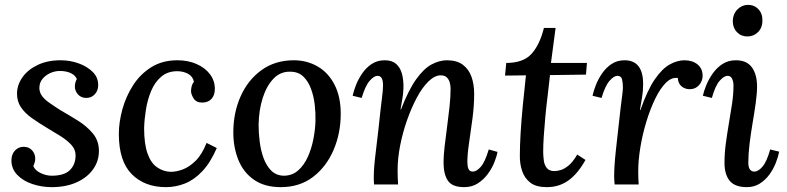

<svg xmlns="http://www.w3.org/2000/svg" viewBox="-20 -759 3238 790"><path d="M193 11Q151 11 112.5 -2Q74 -15 50.5 -40Q27 -65 27 -99Q27 -124 41.5 -139.5Q56 -155 77 -155Q99 -155 112 -140.5Q125 -126 125 -106Q125 -99 123 -91.5Q121 -84 117 -76Q124 -58 147 -47Q170 -36 193 -36Q244 -36 267.5 -59Q291 -82 291 -120Q291 -144 273.5 -163Q256 -182 229 -199Q202 -216 173 -233Q138 -254 110 -274Q82 -294 66 -318Q50 -342 50 -373Q50 -409 72 -440.5Q94 -472 134.5 -491.5Q175 -511 229 -511Q268 -511 303 -498.5Q338 -486 361 -463.5Q384 -441 384 -409Q384 -386 370 -371Q356 -356 335 -356Q314 -356 301 -370.5Q288 -385 288 -403Q288 -411 290 -418.5Q292 -426 296 -434Q290 -449 271.5 -458Q253 -467 226 -467Q206 -467 187 -458.5Q168 -450 155 -434.5Q142 -419 142 -397Q142 -380 152 -365.5Q162 -351 181 -337.5Q200 -324 228 -306Q263 -286 300 -263Q337 -240 362 -210Q387 -180 387 -138Q387 -95 362 -61Q337 -27 293.5 -8Q250 11 193 11Z M710 -511Q754 -511 789 -495.5Q824 -480 844 -453.5Q864 -427 864 -393Q864 -368 851 -353Q838 -338 815 -337Q788 -336 777 -353.5Q766 -371 766 -384Q766 -393 768.5 -403.5Q771 -414 778 -423Q773 -445 753.5 -455.5Q734 -466 709 -466Q670 -466 643.5 -443.5Q617 -421 602 -385Q587 -349 580.5 -308.5Q574 -268 573 -232Q573 -167 587 -127.5Q601 -88 626.5 -70.5Q652 -53 682 -52Q706 -52 732.5 -62Q759 -72 785 -97.5Q811 -123 830 -171L872 -150Q846 -90 812.5 -54.5Q779 -19 741 -4Q703 11 663 11Q575 11 522 -42.5Q469 -96 469 -208Q469 -256 483.5 -309Q498 -362 527.5 -408Q557 -454 602.5 -482.5Q648 -511 710 -511Z M1189 -511Q1243 -511 1287 -485.5Q1331 -460 1356.5 -410.5Q1382 -361 1382 -291Q1382 -211 1352.5 -142Q1323 -73 1268 -31Q1213 11 1135 11Q1069 11 1025.5 -19Q982 -49 961 -100.5Q940 -152 940 -214Q940 -295 970 -362.5Q1000 -430 1056 -470.5Q1112 -511 1189 -511ZM1174 -464Q1134 -465 1105.5 -435.5Q1077 -406 1061 -356Q1045 -306 1044 -245Q1044 -213 1048.5 -176.5Q1053 -140 1064.5 -108.5Q1076 -77 1096 -57Q1116 -37 1147 -36Q1182 -36 1206.5 -57.5Q1231 -79 1246.5 -113.5Q1262 -148 1269.5 -187Q1277 -226 1278 -260Q1279 -293 1275 -328Q1271 -363 1259.5 -394Q1248 -425 1227.5 -444.5Q1207 -464 1174 -464Z M1890 11Q1841 11 1823 -15.5Q1805 -42 1805 -91Q1805 -119 1809.5 -157Q1814 -195 1819.5 -236.5Q1825 -278 1829.5 -319Q1834 -360 1834 -394Q1834 -407 1830.5 -419.5Q1827 -432 1818.5 -440.5Q1810 -449 1793 -449Q1769 -449 1743.5 -424.5Q1718 -400 1695.5 -358Q1673 -316 1655 -265Q1637 -214 1626.5 -160.5Q1616 -107 1616 -59Q1616 -45 1616.5 -29Q1617 -13 1618 0H1519Q1518 -12 1518 -18.5Q1518 -25 1518 -33Q1518 -52 1520 -76.5Q1522 -101 1526.5 -137Q1531 -173 1537 -226Q1542 -274 1545.5 -304.5Q1549 -335 1551.5 -354.5Q1554 -374 1555 -386Q1556 -398 1556 -408Q1556 -426 1551 -436.5Q1546 -447 1533 -447Q1519 -447 1501 -426.5Q1483 -406 1468 -356L1431 -365Q1435 -384 1444.5 -408.5Q1454 -433 1470 -456.5Q1486 -480 1509 -495.5Q1532 -511 1563 -511Q1593 -511 1610 -496Q1627 -481 1634 -455Q1641 -429 1640 -395Q1639 -370 1635 -349Q1631 -328 1628 -309H1630Q1661 -389 1692.5 -433Q1724 -477 1756 -494Q1788 -511 1819 -511Q1860 -511 1884.5 -492.5Q1909 -474 1920 -443Q1931 -412 1931 -373Q1931 -324 1924 -271Q1917 -218 1910 -171Q1903 -124 1903 -93Q1903 -75 1907.5 -64Q1912 -53 1926 -53Q1941 -53 1958.5 -73Q1976 -93 1991 -144L2027 -134Q2024 -116 2014 -91Q2004 -66 1987 -43Q1970 -20 1946 -4.5Q1922 11 1890 11Z M2266 -644 2247 -500H2395L2391 -452L2243 -450Q2239 -410 2233.5 -366.5Q2228 -323 2224 -280.5Q2220 -238 2217.5 -200.5Q2215 -163 2215 -135Q2215 -118 2217.5 -99Q2220 -80 2230 -67.5Q2240 -55 2262 -55Q2271 -55 2286 -59Q2301 -63 2319 -77.5Q2337 -92 2355 -123L2389 -101Q2358 -45 2319.5 -17Q2281 11 2230 11Q2186 11 2162 -7.5Q2138 -26 2128 -56.5Q2118 -87 2119 -122Q2119 -158 2122 -210Q2125 -262 2131 -323.5Q2137 -385 2144 -449L2058 -448L2063 -500Q2133 -500 2167 -537.5Q2201 -575 2218 -644Z M2509 0Q2508 -12 2507.5 -18.5Q2507 -25 2507 -33Q2507 -52 2508.5 -77.5Q2510 -103 2514 -140Q2518 -177 2524 -230Q2530 -286 2534 -318.5Q2538 -351 2540.5 -370Q2543 -389 2543 -399Q2543 -418 2539.5 -432.5Q2536 -447 2520 -447Q2506 -447 2488 -426.5Q2470 -406 2455 -356L2418 -365Q2422 -384 2431.5 -408.5Q2441 -433 2457 -456.5Q2473 -480 2496 -495.5Q2519 -511 2550 -511Q2590 -511 2609 -484Q2628 -457 2626 -405Q2626 -385 2622 -360Q2618 -335 2613 -306H2615Q2644 -389 2674.5 -433Q2705 -477 2736 -494Q2767 -511 2796 -511Q2829 -511 2850 -494Q2871 -477 2871 -447Q2871 -426 2856.5 -409Q2842 -392 2818 -392Q2798 -392 2784 -404Q2770 -416 2769 -438Q2744 -442 2720.5 -419Q2697 -396 2676.5 -354Q2656 -312 2640 -260Q2624 -208 2615 -154Q2606 -100 2606 -53Q2606 -38 2606.5 -25.5Q2607 -13 2608 0Z M3008 -511Q3053 -511 3074 -481.5Q3095 -452 3095 -403Q3095 -375 3089.5 -335.5Q3084 -296 3076.5 -252Q3069 -208 3064 -166Q3059 -124 3059 -90Q3059 -71 3065.5 -62Q3072 -53 3084 -53Q3100 -53 3117.5 -73.5Q3135 -94 3149 -144L3186 -135Q3182 -114 3172 -88.5Q3162 -63 3145.5 -40.5Q3129 -18 3106 -3.5Q3083 11 3053 11Q3004 11 2982.5 -15Q2961 -41 2961 -89Q2961 -128 2966.5 -169Q2972 -210 2979 -251Q2986 -292 2992 -331.5Q2998 -371 2998 -408Q2998 -422 2992.5 -434.5Q2987 -447 2974 -447Q2959 -447 2941 -426.5Q2923 -406 2909 -356L2872 -365Q2876 -384 2886 -408.5Q2896 -433 2912.5 -456.5Q2929 -480 2952.5 -495.5Q2976 -511 3008 -511ZM3058 -739Q3084 -739 3101 -720.5Q3118 -702 3117 -673Q3117 -645 3099 -627Q3081 -609 3055 -609Q3029 -609 3012 -627Q2995 -645 2995 -673Q2996 -702 3014.5 -720.5Q3033 -739 3058 -739Z"/></svg>

Font: Lora Medium
Style: Italic
Weight: 500
Italic angle: -3°
Designer: Olga Karpushina, Alexei Vanyashin (Cyrillic)
Foundry: Cyreal
Version: Version 3.004